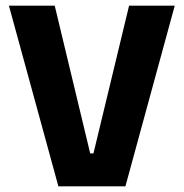

<svg xmlns="http://www.w3.org/2000/svg" viewBox="-20 -659 650 679"><path d="M423.5 0H186.5L11.5 -639H173.5L299 -116.5H310.5L436.5 -639H598Z"/></svg>

Font: Anek Malayalam
Style: Bold
Weight: 700
Version: Version 1.003